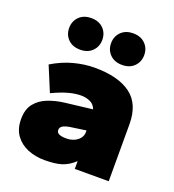

<svg xmlns="http://www.w3.org/2000/svg" viewBox="-129 -794 818 904"><g transform="rotate(20 280.0 -342.0)"><path d="M195 10Q150 10 111.5 -5.5Q73 -21 49.5 -53Q26 -85 26 -134Q26 -184 49.5 -213Q73 -242 111.5 -257Q150 -272 195 -277L329 -293Q321 -316 300 -325.5Q279 -335 255 -335Q226 -335 192.5 -326Q159 -317 112 -295L60 -420Q113 -452 166.5 -466Q220 -480 270 -480Q388 -480 451 -433.5Q514 -387 514 -286V0H344V-39Q314 -11 281.5 -0.5Q249 10 195 10ZM257 -121Q279 -121 296.5 -129Q314 -137 324 -150.5Q334 -164 334 -180V-189L257 -178Q232 -174 220 -166.5Q208 -159 208 -146Q208 -133 220 -127Q232 -121 257 -121ZM385 -536Q347 -536 324.5 -558.5Q302 -581 302 -615Q302 -649 324.5 -671.5Q347 -694 385 -694Q423 -694 445.5 -671.5Q468 -649 468 -615Q468 -581 445.5 -558.5Q423 -536 385 -536ZM175 -536Q137 -536 114.5 -558.5Q92 -581 92 -615Q92 -649 114.5 -671.5Q137 -694 175 -694Q213 -694 235.5 -671.5Q258 -649 258 -615Q258 -581 235.5 -558.5Q213 -536 175 -536Z"/></g></svg>

Font: Gantari Black
Style: Regular
Weight: 900
Version: Version 1.000